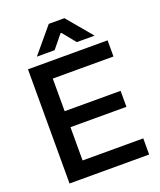

<svg xmlns="http://www.w3.org/2000/svg" viewBox="-162 -1006 923 1106"><g transform="rotate(-20 299.0 -452.5)"><path d="M70 -700H558V-601H186V-401H529V-303H186V-99H558V0H70ZM272 -905H368L497 -751H388L323 -831H317L252 -751H143Z"/></g></svg>

Font: Chakra Petch SemiBold
Style: Regular
Weight: 600
Designer: Katatrad Aksorn Co.,Ltd.
Foundry: Cadson Demak Co.,Ltd.
Version: Version 1.000; ttfautohint (v1.6)